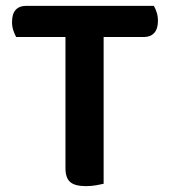

<svg xmlns="http://www.w3.org/2000/svg" viewBox="-20 -627 580 654"><path d="M504 -607Q509 -599 513.5 -585.5Q518 -572 518 -556Q518 -529 505.5 -515Q493 -501 471 -501H333V-1Q325 1 308 4Q291 7 273 7Q235 7 219 -7Q203 -21 203 -54V-501H35Q30 -510 25.5 -523Q21 -536 21 -552Q21 -580 33.5 -593.5Q46 -607 68 -607H504Z"/></svg>

Font: Baloo 2 SemiBold
Style: Regular
Weight: 600
Designer: Sarang Kulkarni and Ek Type
Foundry: Ek Type
Version: Version 1.640;hotconv 1.0.111;makeotfexe 2.5.65597; ttfautoh